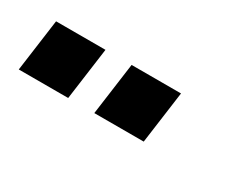

<svg xmlns="http://www.w3.org/2000/svg" viewBox="-28 -821 456 350"><g transform="rotate(30 200.0 -646.0)"><path d="M8 -591 23 -701H127L112 -591ZM167 -591 182 -701H286L271 -591Z"/></g></svg>

Font: Host Grotesk
Style: Italic
Weight: 400
Italic angle: -8°
Designer: Doğukan Karapınar based on Poppins by Indian Type Foundry, Jonny Pinhorn
Foundry: Element Type
Version: Version 1.001; ttfautohint (v1.8.4.7-5d5b)